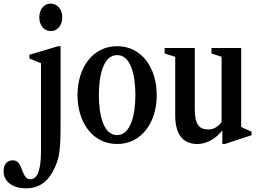

<svg xmlns="http://www.w3.org/2000/svg" viewBox="-152 -792 1442 1070"><path d="M130.5 -619C172.5 -619 195 -655.5 195 -695C195 -736.5 170 -772 130.5 -772C91 -772 67 -736.5 67 -695C67 -655.5 89.5 -619 130.5 -619ZM-7 257.5C66.5 257.5 118 220 154 140.5C179 86.5 185.5 39.5 185.5 -92.5V-534.5H172L12 -487V-466L76.5 -439.5V47C76.5 155.5 57 207 17 207C-4 207 -15.5 193 -32 148C-44.5 114.5 -57.5 101.5 -82 101.5C-112.5 101.5 -132 124.5 -132 162C-132 219.5 -82.5 257.5 -7 257.5Z M501 10.5C638 10.5 721.5 -111 721.5 -262C721.5 -413.5 638 -534.5 501 -534.5C363 -534.5 280 -413.5 280 -262C280 -111 363 10.5 501 10.5ZM500.5 -39C422.5 -39 399 -156 399 -262C399 -368 422.5 -485 501 -485C579 -485 602.5 -368 602.5 -262.5C602.5 -156 577.5 -39 500.5 -39Z M948 10.5C1000 10.5 1050 -18.5 1087 -65V10.5H1101L1250 -38.5V-58L1192 -84.5V-524.5H1026.5V-494L1083 -475.5V-112.5C1063 -84 1037 -70.5 1010.5 -70.5C959 -70.5 933.5 -96 933.5 -185.5V-524.5H765.5V-494L824.5 -475.5V-149.5C824.5 -44.5 866 10.5 948 10.5Z"/></svg>

Font: Libre Caslon Condensed SemiBold
Style: Regular
Weight: 600
Designer: Pablo Impallari, Rodrigo Fuenzalida, Katja Schimmel, Ertekin Erdin
Foundry: Pablo Impallari, Rodrigo Fuenzalida
Version: Version 2.000;gftools[0.9.33]